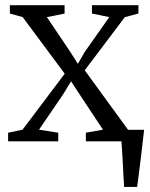

<svg xmlns="http://www.w3.org/2000/svg" viewBox="-20 -558 592 758"><path d="M470 180Q468.5 157 467.2 133.2Q466 109.5 464.8 86Q463.5 62.5 462.2 40.5Q461 18.5 459.5 -0.5L416.5 -45.5H549Q546.5 -23.5 543.8 -1Q541 21.5 538.5 44.5Q536 67.5 533 90.2Q530 113 527.2 135.5Q524.5 158 521.5 180ZM69 -46 235.5 -267 69.5 -490.5 19 -504.5V-537.5H235V-504.5L165 -490.5L256 -355.5L287.5 -306L314.5 -353L411.5 -490.5L343 -504.5V-537.5H526.5V-504.5L473 -490.5L314.5 -280.5L486 -45L541 -34V0H319V-34L386.5 -46L296.5 -182L260.5 -237L228.5 -184.5L134 -46L210 -34V0H12V-34Z"/></svg>

Font: Merriweather 60pt Light
Style: Regular
Weight: 300
Version: Version 2.100